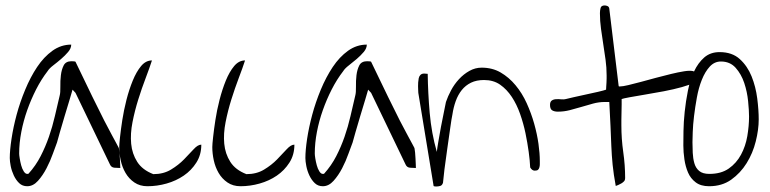

<svg xmlns="http://www.w3.org/2000/svg" viewBox="-20 -677 2803 699"><path d="M15.6 -101.6Q15.6 -129.9 22 -171.9Q28.3 -213.9 40.5 -259.3Q52.7 -304.7 71.8 -350.6Q90.8 -396.5 115.2 -433.1Q139.6 -469.7 170.9 -492.2Q202.1 -514.6 239.3 -514.6Q239.3 -501 228 -487.8Q216.8 -474.6 202.6 -462.4Q188.5 -450.2 173.8 -439Q159.2 -427.7 153.3 -418Q129.9 -387.7 111.3 -351.1Q92.8 -314.5 79.1 -275.9Q65.4 -237.3 57.6 -196.8Q49.8 -156.2 49.8 -118.2Q49.8 -112.3 51.8 -100.1Q53.7 -87.9 57.1 -75.2Q60.5 -62.5 66.4 -53.2Q72.3 -43.9 79.1 -43.9H82Q83 -43.9 84 -44.9Q110.4 -74.2 127.9 -108.4Q145.5 -142.6 158.2 -179.2Q170.9 -215.8 179.7 -253.9Q188.5 -292 197.3 -329.1Q200.2 -339.8 199.7 -361.3Q199.2 -382.8 201.7 -403.3Q204.1 -423.8 211.9 -439Q219.7 -454.1 240.2 -454.1Q244.1 -454.1 249.5 -453.6Q254.9 -453.1 254.9 -452.1Q291 -377 316.4 -324.7Q341.8 -272.5 359.4 -238.3Q377 -204.1 387.7 -184.6Q398.4 -165 403.8 -154.8Q409.2 -144.5 411.1 -141.1Q413.1 -137.7 413.1 -135.7Q414.1 -131.8 415 -121.6Q416 -111.3 416.5 -100.1Q417 -88.9 417.5 -78.6Q418 -68.4 418 -65.4Q408.2 -65.4 396.5 -66.4Q384.8 -67.4 379.9 -79.1L254.9 -338.9L244.1 -350.6Q241.2 -339.8 232.9 -312.5Q224.6 -285.2 215.3 -254.4Q206.1 -223.6 198.2 -196.3Q190.4 -168.9 187.5 -158.2Q181.6 -143.6 172.4 -117.2Q163.1 -90.8 149.4 -64.5Q135.7 -38.1 118.2 -18.6Q100.6 1 79.1 1Q61.5 1 49.8 -10.3Q38.1 -21.5 30.3 -38.1Q22.5 -54.7 19 -72.3Q15.6 -89.8 15.6 -101.6Z M414.1 -141.6Q414.1 -151.4 417 -178.2Q419.9 -205.1 425.3 -240.2Q430.7 -275.4 440.4 -313.5Q450.2 -351.6 463.4 -383.8Q476.6 -416 493.7 -436.5Q510.7 -457 533.2 -457Q524.4 -429.7 510.3 -392.6Q496.1 -355.5 483.4 -314.9Q470.7 -274.4 462.4 -232.4Q454.1 -190.4 457.5 -153.8Q460.9 -117.2 479.5 -87.9Q498 -58.6 538.1 -43Q575.2 -43 602.5 -59.6Q629.9 -76.2 649.9 -96.7Q669.9 -117.2 685.1 -133.8Q700.2 -150.4 712.9 -150.4Q712.9 -113.3 694.8 -85Q676.8 -56.6 648.9 -37.6Q621.1 -18.6 586.4 -8.8Q551.8 1 516.6 1Q489.3 1 469.2 -12.7Q449.2 -26.4 437 -47.4Q424.8 -68.4 419.4 -93.3Q414.1 -118.2 414.1 -141.6Z M752.9 -141.6Q752.9 -151.4 755.9 -178.2Q758.8 -205.1 764.2 -240.2Q769.5 -275.4 779.3 -313.5Q789.1 -351.6 802.2 -383.8Q815.4 -416 832.5 -436.5Q849.6 -457 872.1 -457Q863.3 -429.7 849.1 -392.6Q835 -355.5 822.3 -314.9Q809.6 -274.4 801.3 -232.4Q793 -190.4 796.4 -153.8Q799.8 -117.2 818.4 -87.9Q836.9 -58.6 877 -43Q914.1 -43 941.4 -59.6Q968.8 -76.2 988.8 -96.7Q1008.8 -117.2 1023.9 -133.8Q1039.1 -150.4 1051.8 -150.4Q1051.8 -113.3 1033.7 -85Q1015.6 -56.6 987.8 -37.6Q960 -18.6 925.3 -8.8Q890.6 1 855.5 1Q828.1 1 808.1 -12.7Q788.1 -26.4 775.9 -47.4Q763.7 -68.4 758.3 -93.3Q752.9 -118.2 752.9 -141.6Z M1091.8 -101.6Q1091.8 -129.9 1098.1 -171.9Q1104.5 -213.9 1116.7 -259.3Q1128.9 -304.7 1147.9 -350.6Q1167 -396.5 1191.4 -433.1Q1215.8 -469.7 1247.1 -492.2Q1278.3 -514.6 1315.4 -514.6Q1315.4 -501 1304.2 -487.8Q1293 -474.6 1278.8 -462.4Q1264.6 -450.2 1250 -439Q1235.4 -427.7 1229.5 -418Q1206.1 -387.7 1187.5 -351.1Q1168.9 -314.5 1155.3 -275.9Q1141.6 -237.3 1133.8 -196.8Q1126 -156.2 1126 -118.2Q1126 -112.3 1127.9 -100.1Q1129.9 -87.9 1133.3 -75.2Q1136.7 -62.5 1142.6 -53.2Q1148.4 -43.9 1155.3 -43.9H1158.2Q1159.2 -43.9 1160.2 -44.9Q1186.5 -74.2 1204.1 -108.4Q1221.7 -142.6 1234.4 -179.2Q1247.1 -215.8 1255.9 -253.9Q1264.6 -292 1273.4 -329.1Q1276.4 -339.8 1275.9 -361.3Q1275.4 -382.8 1277.8 -403.3Q1280.3 -423.8 1288.1 -439Q1295.9 -454.1 1316.4 -454.1Q1320.3 -454.1 1325.7 -453.6Q1331.1 -453.1 1331.1 -452.1Q1367.2 -377 1392.6 -324.7Q1418 -272.5 1435.5 -238.3Q1453.1 -204.1 1463.9 -184.6Q1474.6 -165 1480 -154.8Q1485.4 -144.5 1487.3 -141.1Q1489.3 -137.7 1489.3 -135.7Q1490.2 -131.8 1491.2 -121.6Q1492.2 -111.3 1492.7 -100.1Q1493.2 -88.9 1493.7 -78.6Q1494.1 -68.4 1494.1 -65.4Q1484.4 -65.4 1472.7 -66.4Q1460.9 -67.4 1456.1 -79.1L1331.1 -338.9L1320.3 -350.6Q1317.4 -339.8 1309.1 -312.5Q1300.8 -285.2 1291.5 -254.4Q1282.2 -223.6 1274.4 -196.3Q1266.6 -168.9 1263.7 -158.2Q1257.8 -143.6 1248.5 -117.2Q1239.3 -90.8 1225.6 -64.5Q1211.9 -38.1 1194.3 -18.6Q1176.8 1 1155.3 1Q1137.7 1 1126 -10.3Q1114.3 -21.5 1106.4 -38.1Q1098.6 -54.7 1095.2 -72.3Q1091.8 -89.8 1091.8 -101.6Z M1502 -363.3Q1502 -369.1 1502.4 -377Q1502.9 -384.8 1504.4 -392.1Q1505.9 -399.4 1510.7 -404.3Q1515.6 -409.2 1524.4 -409.2Q1526.4 -409.2 1530.8 -408.7Q1535.2 -408.2 1537.1 -408.2Q1538.1 -338.9 1544.4 -265.6Q1550.8 -192.4 1570.3 -124Q1571.3 -134.8 1575.7 -160.6Q1580.1 -186.5 1585.4 -215.3Q1590.8 -244.1 1596.2 -269.5Q1601.6 -294.9 1603.5 -305.7Q1610.4 -326.2 1622.1 -348.1Q1633.8 -370.1 1650.9 -388.7Q1668 -407.2 1689 -418.9Q1710 -430.7 1733.4 -430.7Q1772.5 -430.7 1802.7 -413.1Q1833 -395.5 1856.9 -366.7Q1880.9 -337.9 1897.5 -301.3Q1914.1 -264.6 1924.8 -226.6Q1935.5 -188.5 1940.4 -153.3Q1945.3 -118.2 1945.3 -90.8V-79.1Q1945.3 -73.2 1943.8 -67.9Q1942.4 -62.5 1939 -59.1Q1935.5 -55.7 1926.8 -55.7Q1917 -55.7 1910.2 -67.4Q1909.2 -91.8 1904.8 -124Q1900.4 -156.2 1893.1 -191.9Q1885.7 -227.5 1873.5 -262.2Q1861.3 -296.9 1843.3 -324.2Q1825.2 -351.6 1800.8 -368.7Q1776.4 -385.7 1742.2 -385.7Q1714.8 -385.7 1694.8 -376Q1674.8 -366.2 1661.1 -349.1Q1647.5 -332 1639.2 -309.1Q1630.9 -286.1 1627 -259.8Q1624 -246.1 1619.1 -210.9Q1614.3 -175.8 1608.4 -135.7Q1602.5 -95.7 1598.1 -60.5Q1593.8 -25.4 1592.8 -11.7Q1589.8 -2 1582.5 0Q1575.2 2 1567.4 2Q1566.4 2 1562.5 1.5Q1558.6 1 1558.6 0L1502.9 -338.9Q1502.9 -340.8 1502.4 -349.6Q1502 -358.4 1502 -363.3Z M2181.6 -305.7Q2160.2 -305.7 2138.7 -299.8Q2117.2 -293.9 2096.2 -287.6Q2075.2 -281.2 2054.2 -275.9Q2033.2 -270.5 2010.7 -270.5Q1998 -270.5 1990.2 -275.4Q1982.4 -280.3 1982.4 -294.9Q1982.4 -306.6 1988.8 -311Q1995.1 -315.4 2004.4 -315.9Q2013.7 -316.4 2023.9 -315.4Q2034.2 -314.5 2040 -316.4Q2047.9 -318.4 2068.8 -323.2Q2089.8 -328.1 2113.3 -333Q2136.7 -337.9 2157.7 -342.8Q2178.7 -347.7 2186.5 -350.6Q2186.5 -353.5 2187 -360.8Q2187.5 -368.2 2188 -376.5Q2188.5 -384.8 2188.5 -391.6V-402.3Q2188.5 -431.6 2184.6 -459.5Q2180.7 -487.3 2176.3 -515.6Q2171.9 -543.9 2168 -572.3Q2164.1 -600.6 2164.1 -628.9Q2164.1 -638.7 2166.5 -647.9Q2168.9 -657.2 2181.6 -657.2Q2186.5 -657.2 2191.9 -654.8Q2197.3 -652.3 2198.2 -645.5L2232.4 -363.3Q2233.4 -362.3 2234.4 -362.3H2237.3Q2247.1 -362.3 2267.6 -367.2Q2288.1 -372.1 2313.5 -378.9Q2338.9 -385.7 2367.7 -393.6Q2396.5 -401.4 2422.9 -407.7Q2449.2 -414.1 2470.7 -417.5Q2492.2 -420.9 2503.9 -418Q2507.8 -417 2516.6 -408.7Q2525.4 -400.4 2527.3 -396.5Q2529.3 -386.7 2510.7 -377.4Q2492.2 -368.2 2462.4 -359.9Q2432.6 -351.6 2396.5 -344.7Q2360.4 -337.9 2327.6 -332.5Q2294.9 -327.1 2271.5 -322.8Q2248 -318.4 2243.2 -316.4V-296.9Q2243.2 -284.2 2242.7 -269Q2242.2 -253.9 2242.2 -240.2V-220.7Q2242.2 -170.9 2249 -123.5Q2255.9 -76.2 2255.9 -28.3Q2255.9 -21.5 2252 -17.1Q2248 -12.7 2242.2 -9.3Q2236.3 -5.9 2230.5 -3.4Q2224.6 -1 2221.7 0Q2213.9 -42 2210.4 -76.7Q2207 -111.3 2205.6 -145.5Q2204.1 -179.7 2202.6 -218.3Q2201.2 -256.8 2198.2 -305.7Z M2467.8 -147.5Q2467.8 -167 2468.3 -199.7Q2468.8 -232.4 2472.7 -270Q2476.6 -307.6 2484.4 -346.7Q2492.2 -385.7 2506.8 -417Q2521.5 -448.2 2543.9 -467.8Q2566.4 -487.3 2599.6 -487.3Q2645.5 -487.3 2673.3 -461.9Q2701.2 -436.5 2716.3 -398.9Q2731.4 -361.3 2736.8 -318.8Q2742.2 -276.4 2742.2 -242.2Q2742.2 -205.1 2731.4 -162.1Q2720.7 -119.1 2698.2 -83Q2675.8 -46.9 2642.1 -22.9Q2608.4 1 2561.5 1Q2531.2 1 2512.7 -13.2Q2494.1 -27.3 2484.9 -48.8Q2475.6 -70.3 2471.7 -96.7Q2467.8 -123 2467.8 -147.5ZM2501 -159.2Q2501 -140.6 2502 -120.6Q2502.9 -100.6 2507.8 -83Q2512.7 -65.4 2525.4 -54.7Q2538.1 -43.9 2562.5 -43.9Q2605.5 -43.9 2633.3 -63.5Q2661.1 -83 2677.7 -113.8Q2694.3 -144.5 2700.7 -181.6Q2707 -218.8 2707 -252.9Q2707 -274.4 2703.6 -308.6Q2700.2 -342.8 2689.5 -375Q2678.7 -407.2 2658.2 -430.2Q2637.7 -453.1 2604.5 -453.1Q2581.1 -453.1 2564 -434.6Q2546.9 -416 2535.2 -386.7Q2523.4 -357.4 2517.1 -322.3Q2510.7 -287.1 2506.8 -254.9Q2502.9 -222.7 2502 -196.3Q2501 -169.9 2501 -159.2Z"/></svg>

Font: Waiting for the Sunrise
Style: Regular
Weight: 300
Version: Version 1.001 2001